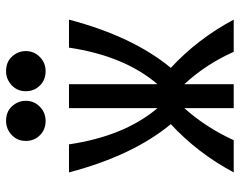

<svg xmlns="http://www.w3.org/2000/svg" viewBox="-98 -684 782 626"><g transform="rotate(-90 293.0 -371.0)"><path d="M374 -742.2Q402.8 -742.2 419.9 -724.6Q439.5 -704.6 439.5 -677.7Q439.5 -650.9 419.9 -631.8Q400.9 -613.3 374 -613.3Q346.2 -613.3 328.1 -630.9Q308.6 -649.9 308.6 -677.7Q308.6 -705.6 328.1 -723.9Q347.7 -742.2 374 -742.2ZM211.9 -742.2Q240.7 -742.2 257.8 -724.6Q277.3 -704.6 277.3 -677.7Q277.3 -650.9 257.8 -631.8Q238.8 -613.3 211.9 -613.3Q184.1 -613.3 166 -630.9Q146.5 -649.9 146.5 -677.7Q146.5 -705.6 166 -723.9Q185.5 -742.2 211.9 -742.2ZM43.9 0Q106.4 -117.2 201.2 -205.1Q98.6 -329.1 43.9 -537.1H135.3Q162.1 -356.4 253.4 -248.5V-537.1H331.5V-248.5Q423.8 -356.4 450.7 -537.1H542Q487.3 -329.1 384.8 -205.1Q479.5 -117.2 542 0H437Q396.5 -90.8 331.5 -161.1V0H253.4V-161.1Q190.4 -90.8 148.9 0Z"/></g></svg>

Font: Consola Mono
Style: Book
Weight: 400
Monospace: yes
Designer: Wojciech Kalinowski "wmk69" (wmk69@o2.pl)
Foundry: Wojciech Kalinowski "wmk69" (wmk69@o2.pl)
Version: Version 2.1.0